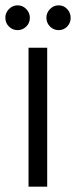

<svg xmlns="http://www.w3.org/2000/svg" viewBox="-34 -700 285 720"><path d="M73 0V-521H143V0ZM32 -587Q13 -587 -0.5 -600.5Q-14 -614 -14 -634Q-14 -652 -0.5 -666Q13 -680 32 -680Q51 -680 64.5 -666Q78 -652 78 -633Q78 -614 64.5 -600.5Q51 -587 32 -587ZM186 -587Q167 -587 153.5 -600.5Q140 -614 140 -634Q140 -652 153.5 -666Q167 -680 186 -680Q205 -680 218 -666Q231 -652 231 -633Q231 -614 218 -600.5Q205 -587 186 -587Z"/></svg>

Font: DM Sans 10pt Light
Style: Regular
Weight: 300
Version: Version 4.004;gftools[0.9.30]